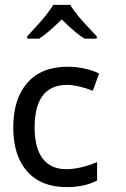

<svg xmlns="http://www.w3.org/2000/svg" viewBox="-20 -764 516 785"><path d="M252.4 1Q147.9 1 91.1 -63.2Q34.2 -127.4 34.2 -242.2Q34.2 -359.9 91.8 -425.5Q149.4 -491.2 257.3 -491.2Q291.5 -491.2 325.9 -483.6Q360.4 -476.1 385.3 -463.4L359.4 -393.1Q329.1 -404.8 302.2 -410.9Q275.4 -417 255.4 -417Q121.6 -417 121.6 -243.2Q121.6 -159.2 154.5 -115.7Q187.5 -72.3 251 -72.3Q307.1 -72.3 377 -101.1V-25.9Q325.2 1 252.4 1ZM91.3 -615.7Q145 -672.9 166.5 -700Q188 -727.1 197.8 -744.1H267.6Q276.9 -726.6 299.8 -698.5Q322.8 -670.4 375.5 -615.7V-606H325.2Q288.1 -628.9 232.4 -684.6Q174.8 -627.9 140.1 -606H91.3Z"/></svg>

Font: XL-Viking
Style: Regular
Weight: 400
Foundry: Ascender Corporation
Version: Version 1.10 March 23, 2015